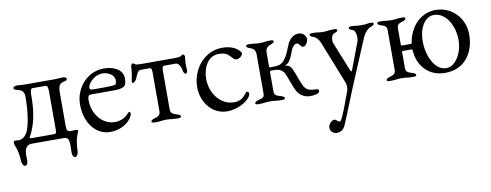

<svg xmlns="http://www.w3.org/2000/svg" viewBox="-60 -712 3299 1291"><g transform="rotate(-10 1589.5 -66.5)"><path d="M127 -37C116 -37 113 -40 113 -43C113 -46 116 -49 116 -49C160 -129 173 -218 173 -323C173 -334 173 -367 190 -367H279C295 -367 295 -334 295 -323V-64C295 -37 291 -37 264 -37ZM35 -38C30 -38 22 -40 15 -40C8 -40 2 -38 2 -26C2 -4 25 14 29 108C30 124 42 139 49 139C66 139 70 121 70 103C70 93 69 85 69 76C69 13 91 0 125 0H332C363 0 374 6 374 60C374 73 373 88 373 103C373 121 377 139 394 139C401 139 413 124 414 108C418 14 433 -6 441 -26C442 -28 442 -30 442 -31C442 -38 434 -40 424 -40C414 -40 401 -38 395 -38C366 -38 365 -53 365 -80V-300C365 -359 378 -368 411 -375C417 -376 428 -380 428 -390C428 -398 410 -403 406 -403C381 -403 371 -400 348 -400H139C116 -400 110 -403 85 -403C81 -403 63 -398 63 -390C63 -380 74 -376 80 -375C113 -368 133 -358 133 -319C133 -189 112 -118 103 -94C92 -66 70 -38 35 -38Z M668 -383C707 -383 750 -361 750 -321C750 -310 747 -294 740 -293C719 -289 696 -288 667 -288H585C571 -288 566 -295 566 -303C566 -329 612 -383 668 -383ZM684 -414C571 -414 485 -316 485 -203C485 -70 562 14 653 14C745 14 799 -42 809 -77C811 -85 810 -97 803 -97C800 -97 795 -93 792 -90C766 -56 723 -46 698 -46C608 -46 547 -130 547 -220C547 -254 556 -257 572 -257H736C758 -257 778 -261 792 -268C806 -275 813 -290 813 -323C813 -376 765 -414 684 -414Z M1163 -400H941C924 -400 903 -401 898 -405C892 -410 886 -414 883 -414C879 -414 868 -406 868 -396C868 -371 861 -324 856 -306C855 -303 855 -299 855 -295C855 -289 856 -284 862 -284C872 -284 884 -302 887 -309C900 -341 909 -362 927 -362H991C1002 -362 1003 -342 1003 -330V-65C1003 -36 981 -30 961 -24C950 -20 938 -16 938 -6C938 2 954 3 961 3C1000 3 1004 -2 1039 -2C1074 -2 1078 3 1117 3C1124 3 1140 2 1140 -6C1140 -16 1128 -20 1117 -24C1097 -30 1073 -36 1073 -64V-330C1073 -343 1074 -362 1088 -362H1168C1186 -362 1202 -332 1204 -309C1205 -301 1211 -284 1221 -284C1230 -284 1235 -297 1234 -306C1233 -320 1232 -336 1232 -352C1232 -369 1236 -385 1236 -399C1236 -408 1229 -414 1225 -414C1222 -414 1212 -410 1206 -405C1201 -401 1180 -400 1163 -400Z M1579 -319C1589 -319 1617 -336 1617 -353C1617 -357 1615 -361 1612 -365C1582 -402 1535 -413 1492 -413C1369 -413 1281 -303 1281 -180C1281 -77 1351 14 1452 14C1538 14 1618 -42 1618 -79C1618 -86 1612 -93 1606 -93C1603 -93 1600 -91 1597 -88C1571 -54 1551 -38 1509 -38C1413 -38 1350 -130 1350 -226C1350 -299 1387 -376 1460 -376C1510 -376 1521 -365 1554 -329C1559 -324 1570 -319 1579 -319Z M1713 -330V-59C1713 -31 1690 -30 1670 -24C1659 -20 1647 -16 1647 -6C1647 4 1665 3 1670 3C1709 3 1713 -2 1748 -2C1783 -2 1787 3 1826 3C1831 3 1849 4 1849 -6C1849 -16 1837 -20 1826 -24C1806 -30 1781 -34 1781 -62V-196C1781 -201 1786 -205 1791 -205C1811 -205 1827 -204 1837 -202C1855 -197 1868 -187 1877 -174C1890 -153 1916 -64 1935 -36C1957 -2 1992 10 2017 10C2065 10 2084 -2 2084 -12C2084 -22 2081 -28 2069 -28C2041 -29 2004 -28 1984 -66C1970 -94 1945 -167 1933 -192C1924 -210 1909 -219 1894 -220C1890 -220 1888 -223 1894 -225C1932 -237 1947 -314 1959 -330C1969 -343 1975 -354 1993 -354C2006 -354 2015 -325 2030 -325C2051 -325 2065 -357 2065 -372C2065 -388 2049 -418 2016 -418C1988 -418 1961 -407 1938 -363C1926 -341 1904 -254 1855 -234C1839 -228 1813 -227 1792 -227C1787 -227 1781 -228 1781 -235V-328C1781 -358 1798 -372 1818 -378C1829 -382 1841 -386 1841 -396C1841 -406 1823 -405 1818 -405C1779 -405 1781 -400 1746 -400C1711 -400 1715 -405 1676 -405C1671 -405 1653 -406 1653 -396C1653 -386 1665 -382 1676 -378C1696 -372 1713 -359 1713 -330Z M2109 -378C2129 -372 2144 -353 2154 -329L2270 -36C2273 -28 2274 -18 2274 -7C2274 2 2273 10 2271 16C2242 93 2216 170 2195 206C2192 211 2188 213 2185 213C2174 213 2162 194 2152 194C2133 194 2109 218 2109 243C2109 265 2129 285 2152 285C2181 285 2200 271 2212 244C2253 148 2302 22 2306 13L2442 -311C2455 -343 2481 -372 2501 -378C2512 -382 2524 -386 2524 -396C2524 -404 2511 -405 2504 -405H2501C2482 -405 2480 -400 2445 -400C2410 -400 2392 -405 2377 -405H2374C2367 -405 2354 -404 2354 -396C2354 -386 2366 -382 2377 -378C2391 -374 2400 -350 2400 -325C2400 -315 2399 -304 2395 -295L2328 -117C2323 -103 2319 -102 2313 -116L2234 -312C2231 -319 2230 -327 2230 -335C2230 -354 2238 -374 2252 -378C2263 -382 2275 -386 2275 -396C2275 -404 2263 -405 2255 -405H2252C2213 -405 2214 -400 2179 -400C2144 -400 2148 -405 2109 -405H2106C2099 -405 2086 -404 2086 -396C2086 -386 2098 -382 2109 -378Z M2754 -229C2752 -215 2747 -218 2745 -218H2689C2686 -218 2679 -219 2679 -224V-337C2679 -364 2697 -370 2717 -376C2728 -380 2740 -384 2740 -394C2740 -403 2725 -403 2717 -403C2678 -403 2680 -398 2645 -398C2610 -398 2610 -403 2571 -403C2563 -403 2548 -403 2548 -394C2548 -384 2560 -380 2571 -376C2591 -370 2609 -364 2609 -337V-63C2609 -35 2587 -30 2567 -24C2556 -20 2544 -16 2544 -6C2544 3 2559 3 2567 3C2606 3 2610 -2 2645 -2C2680 -2 2684 3 2723 3C2731 3 2746 3 2746 -6C2746 -16 2734 -20 2723 -24C2703 -30 2679 -35 2679 -63V-174C2679 -179 2682 -181 2682 -181H2746C2749 -181 2751 -176 2751 -171C2758 -62 2833 14 2940 14C3081 14 3144 -96 3144 -213C3144 -321 3064 -414 2948 -414C2841 -414 2770 -325 2754 -229ZM3067 -189C3067 -97 3014 -16 2955 -16C2875 -16 2828 -122 2828 -221C2828 -320 2875 -383 2931 -383C3016 -383 3067 -284 3067 -189Z"/></g></svg>

Font: EB Garamond SC 08
Style: Regular
Weight: 400
Version: Version 0.016